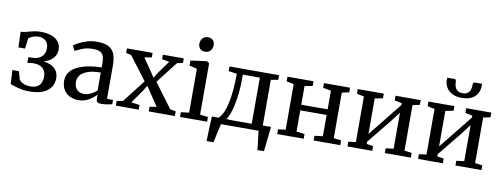

<svg xmlns="http://www.w3.org/2000/svg" viewBox="-73 -1211 4718 1803"><g transform="rotate(10 2285.5 -309.0)"><path d="M227 10Q185.5 10 150.8 3.5Q116 -3 88.5 -12Q61 -21 42 -27L35 -160.5H97L119 -83.5Q131.5 -64 159.8 -51.2Q188 -38.5 228 -38.5Q267 -38.5 291.5 -52.5Q316 -66.5 327.5 -91.8Q339 -117 339 -149.5Q339 -199 309.5 -228.2Q280 -257.5 216.5 -257.5Q210 -257.5 198.5 -256.2Q187 -255 176.2 -253.2Q165.5 -251.5 161.5 -250.5V-305.5L207.5 -307Q239 -307.5 264.2 -320.8Q289.5 -334 304.2 -358Q319 -382 319 -416Q319 -448 306.8 -469Q294.5 -490 273.2 -500.8Q252 -511.5 224.5 -511.5Q193 -511.5 168 -501.2Q143 -491 130 -479.5L117 -379.5H53.5L49 -528.5Q72.5 -528.5 92.5 -533.5Q112.5 -538.5 133.2 -544.5Q154 -550.5 179.2 -555.2Q204.5 -560 238 -560Q299 -560 341.8 -543.2Q384.5 -526.5 407 -496Q429.5 -465.5 429.5 -425Q429.5 -385.5 409 -355.8Q388.5 -326 352 -307.5Q315.5 -289 268.5 -282.5L271.5 -293Q326.5 -292.5 367.5 -277Q408.5 -261.5 431.2 -230.8Q454 -200 454 -154Q454 -106.5 429.2 -69.5Q404.5 -32.5 354.2 -11.2Q304 10 227 10Z M694 10.5Q650.5 10.5 613.5 -6.5Q576.5 -23.5 553.8 -58.5Q531 -93.5 531 -146.5Q531 -196.5 558.2 -231Q585.5 -265.5 632 -287Q678.5 -308.5 736.5 -319Q794.5 -329.5 856.5 -330V-368Q856.5 -412 847 -437.8Q837.5 -463.5 813.8 -475.2Q790 -487 746 -487Q689.5 -487 646.2 -469.2Q603 -451.5 578 -438.5L554.5 -486Q565.5 -496 598.2 -513.8Q631 -531.5 676.8 -545.8Q722.5 -560 773.5 -560Q841.5 -560 881.8 -539.8Q922 -519.5 939.5 -476.8Q957 -434 957 -366.5V-48L1014.5 -47.5V-7Q1003.5 -4 986 -0.5Q968.5 3 948.8 5.5Q929 8 912 8Q885.5 8 874.2 0Q863 -8 863 -36.5V-71Q851 -58 827 -38.5Q803 -19 769.2 -4.2Q735.5 10.5 694 10.5ZM737 -55.5Q765 -55.5 798 -71Q831 -86.5 856.5 -109.5V-281Q784.5 -281 737 -265Q689.5 -249 665.8 -221.5Q642 -194 642 -158.5Q642 -122.5 654.5 -99.8Q667 -77 688.5 -66.2Q710 -55.5 737 -55.5Z M1108.5 -55 1276.5 -271 1109.5 -492 1059 -504.5V-547.5H1303.5V-504.5L1235 -492L1323 -364.5L1352.5 -319L1379 -363L1472 -492L1401.5 -504.5V-547.5H1601V-504.5L1545.5 -492L1386 -286.5L1559 -54L1612.5 -44.5V0H1363.5V-44.5L1429 -55L1340.5 -187L1308.5 -235L1280.5 -188.5L1187.5 -55L1267.5 -44.5V0H1049.5V-44.5Z M1661.5 0V-45L1739 -54.5V-472.5L1666 -490.5V-538.5L1816.5 -559H1821.5L1843.5 -542.5V-54L1920 -45V0ZM1784.5 -644Q1753.5 -644 1737.2 -662.8Q1721 -681.5 1721 -708.5Q1721 -737.5 1739 -760Q1757 -782.5 1792 -782.5H1793Q1823.5 -782.5 1839.8 -764Q1856 -745.5 1856 -718.5Q1856 -689 1838.2 -666.5Q1820.5 -644 1785.5 -644Z M1998 0V-51.5L2016 -52.5Q2041.5 -73.5 2060.5 -114.2Q2079.5 -155 2091.8 -212Q2104 -269 2110.2 -339.8Q2116.5 -410.5 2116.5 -491.5L2037 -503V-547.5H2509.5V-503L2441 -491.5V0ZM2090.5 -53.5H2336V-493.5H2173.5V-446.5Q2173.5 -381 2167 -319Q2160.5 -257 2149.2 -204Q2138 -151 2123 -111.8Q2108 -72.5 2090.5 -53.5ZM1946.5 180Q1948 145 1949 105.8Q1950 66.5 1951.8 25.2Q1953.5 -16 1955.5 -56H2116.5L2054.5 -5.5Q2049.5 11 2043.5 37.5Q2037.5 64 2031.2 92.5Q2025 121 2020 144.8Q2015 168.5 2012 180ZM2431 180Q2429.5 159.5 2426.8 135.5Q2424 111.5 2421 87Q2418 62.5 2415.2 40Q2412.5 17.5 2411 -0.5L2368 -55.5H2519Q2517 -35.5 2514.5 -11.8Q2512 12 2509.2 37.5Q2506.5 63 2503.8 88.2Q2501 113.5 2498.5 137Q2496 160.5 2493.5 180Z M2588.5 0V-45L2659.5 -54.5V-488.5L2589.5 -503V-547.5H2838.5V-503L2763 -488.5V-310.5L3014.5 -311V-488.5L2938 -503V-547.5H3186.5V-503L3118 -488.5V-54.5L3189.5 -45V0H2936V-45L3014.5 -54.5V-257H2763V-54.5L2841 -45V0Z M3258.5 0V-45L3329 -54.5V-488.5L3260.5 -503V-547.5H3508V-503L3432 -488.5V-150L3501.5 -236L3689 -470V-488.5L3620.5 -503V-547.5H3860V-503L3792.5 -488.5V-54.5L3862.5 -45V0H3614.5V-45L3689 -54.5V-398L3615 -301L3432 -75.5V-54L3494.5 -45V0Z M3932 0V-45L4002.5 -54.5V-488.5L3934 -503V-547.5H4181.5V-503L4105.5 -488.5V-150L4175 -236L4362.5 -470V-488.5L4294 -503V-547.5H4533.5V-503L4466 -488.5V-54.5L4536 -45V0H4288V-45L4362.5 -54.5V-398L4288.5 -301L4105.5 -75.5V-54L4168 -45V0ZM4139 -798.5Q4149.5 -798.5 4152.5 -787.5Q4155.5 -776.5 4155.5 -763.5Q4155.5 -745.5 4162.8 -726Q4170 -706.5 4187.5 -693.2Q4205 -680 4236.5 -680Q4267 -680 4284 -693.2Q4301 -706.5 4307.5 -726Q4314 -745.5 4314 -763.5Q4314 -776.5 4317 -787.5Q4320 -798.5 4330.5 -798.5H4400.5Q4400.5 -794 4401 -789Q4401.5 -784 4401.5 -779.5Q4401.5 -740 4383.5 -707Q4365.5 -674 4328.5 -654.8Q4291.5 -635.5 4235.5 -635.5Q4180.5 -635.5 4143.2 -654.8Q4106 -674 4087 -707Q4068 -740 4068 -779.5Q4068 -784.5 4068.5 -789Q4069 -793.5 4069.5 -798.5Z"/></g></svg>

Font: Merriweather 36pt
Style: Regular
Weight: 400
Designer: Eben Sorkin
Foundry: Eben Sorkin
Version: Version 2.100